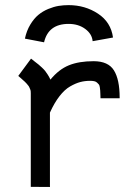

<svg xmlns="http://www.w3.org/2000/svg" viewBox="-20 -744 558 764"><path d="M252.9 -648.9Q172.4 -648.9 155.3 -575.7L79.1 -590.3Q85.9 -622.1 100.6 -646.2Q115.2 -670.4 132.6 -684.8Q149.9 -699.2 171.9 -708.3Q193.8 -717.3 213.1 -720.5Q232.4 -723.6 252.9 -723.6Q318.4 -723.6 369.9 -689.7Q421.4 -655.8 429.7 -594.7L348.6 -580.1Q346.2 -608.9 319.1 -628.9Q292 -648.9 252.9 -648.9ZM180.7 -427.2Q213.9 -467.8 253.9 -484.1Q293.9 -500.5 352.5 -500.5Q410.6 -500.5 433.3 -464.1Q456.1 -427.7 456.1 -356V-353H379.9Q379.9 -357.9 379.4 -368.9Q378.9 -379.9 378.7 -384.3Q378.4 -388.7 377.2 -396.7Q376 -404.8 373.3 -408Q370.6 -411.1 366.2 -415.3Q361.8 -419.4 355 -420.9Q348.1 -422.4 338.9 -422.4Q317.9 -422.4 299.3 -417.5Q280.8 -412.6 259 -400.1Q237.3 -387.7 216.8 -361.3Q196.3 -335 178.7 -295.9V0L102.5 -0.5V-373Q102.5 -377.4 102.1 -381.6Q101.6 -385.7 99.6 -389.9Q97.7 -394 96.4 -397.2Q95.2 -400.4 91.6 -404.5Q87.9 -408.7 86.2 -411.1Q84.5 -413.6 79.1 -418.5Q73.7 -423.3 71.3 -425.5Q68.8 -427.7 62.3 -433.6Q55.7 -439.5 52.7 -441.9L103.5 -510.7Q106.9 -507.8 117.9 -499.3Q128.9 -490.7 133.3 -487.3Q137.7 -483.9 146.2 -475.8Q154.8 -467.8 159.7 -461.7Q164.6 -455.6 170.4 -446.3Q176.3 -437 180.7 -427.2Z"/></svg>

Font: Fantasque Sans Mono
Style: Regular
Weight: 400
Monospace: yes
Designer: Jany Belluz
Version: Version 1.8.0 ; ttfautohint (v1.8.2)